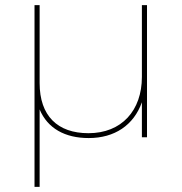

<svg xmlns="http://www.w3.org/2000/svg" viewBox="-20 -537 710 751"><path d="M135 -109C166 -35 234 3 327 3C428 3 503 -47 535 -137V0H555V-517H535V-236C535 -105 456 -16 326 -16C205 -16 135 -84 135 -212V-517H115V194H135Z"/></svg>

Font: Montserrat-Alt1 Thin
Style: Regular
Weight: 100
Designer: Differentunic
Foundry: Differentunic
Version: Version 7.222